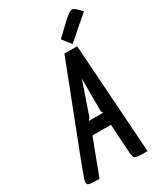

<svg xmlns="http://www.w3.org/2000/svg" viewBox="-223 -1007 944 1097"><g transform="rotate(-30 248.5 -458.5)"><path d="M393 0Q340 0 330 -7.5Q320 -15 318 -58L307 -235H185L96 0H81Q25 0 19 -10Q16 -16 16 -27Q16 -38 65 -165L280 -720H364L413 0ZM303 -317 295 -332V-547L221 -332L209 -317ZM492 -879Q495 -875 497 -873L348 -744L303 -801L394 -887Q428 -917 443 -917Q458 -917 492 -879Z"/></g></svg>

Font: Economica
Style: Bold Italic
Weight: 700
Designer: Vicente Lamonaca
Foundry: Vicente Lamonaca
Version: Version 1.100